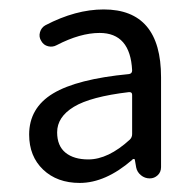

<svg xmlns="http://www.w3.org/2000/svg" viewBox="-20 -829 422 415"><path d="M152.3 -433.6Q103.5 -433.6 73.2 -462.4Q43 -491.2 43 -538.1Q43 -595.7 94.7 -627Q146.5 -658.2 258.8 -668.9Q265.6 -669.9 265.6 -676.8Q261.7 -757.8 195.3 -757.8Q153.3 -757.8 102.5 -731.4Q93.8 -726.6 84 -729Q74.2 -731.4 69.3 -740.2Q63.5 -749 66.4 -759.3Q69.3 -769.5 78.1 -774.4Q143.6 -808.6 204.1 -808.6Q328.1 -808.6 328.1 -662.1V-467.8Q328.1 -457 320.8 -450.2Q313.5 -443.4 303.7 -443.4Q293 -443.4 284.7 -450.2Q276.4 -457 274.4 -466.8L271.5 -483.4Q271.5 -485.4 269 -485.4Q266.6 -485.4 265.6 -483.4Q208 -433.6 152.3 -433.6ZM170.9 -484.4Q213.9 -484.4 260.7 -527.3Q265.6 -532.2 265.6 -539.1V-624Q265.6 -629.9 259.8 -629.9Q259.8 -629.9 258.8 -629.9Q175.8 -620.1 139.6 -598.1Q103.5 -576.2 103.5 -543Q103.5 -513.7 121.6 -499Q139.6 -484.4 170.9 -484.4Z"/></svg>

Font: Gen Jyuu Gothic Normal
Style: Regular
Weight: 300
Designer: [Source Han Sans]
Ryoko NISHIZUKA  (kana & ideographs); Paul D. Hunt (Latin, Greek & Cyrillic); Wenlong ZHANG  (bopomofo
Version: Version 1.002.20150607